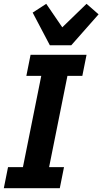

<svg xmlns="http://www.w3.org/2000/svg" viewBox="-26 -985 536 1005"><path d="M-6 0 16 -110H94L190 -588H112L134 -698H427L405 -588H327L231 -110H309L287 0ZM235 -748 145 -919 216 -965 300 -842 427 -965 490 -910 347 -748Z"/></svg>

Font: IBM Plex Sans Cond
Style: Bold Italic
Weight: 700
Width: 3
Italic angle: -11°
Designer: Mike Abbink, Paul van der Laan, Pieter van Rosmalen
Foundry: Bold Monday
Version: Version 1.3